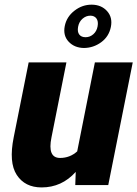

<svg xmlns="http://www.w3.org/2000/svg" viewBox="-20 -797 592 827"><path d="M306.2 -56.6Q246.1 10.3 159.2 10.3Q87.4 10.3 52.2 -43.5Q17.1 -97.2 39.1 -206.1L103.5 -528.3H266.1L201.7 -205.1Q183.6 -116.7 238.8 -116.7Q281.2 -116.7 312.5 -145L388.7 -528.3H551.8L446.3 0H304.2ZM369.1 -729.5Q350.6 -729.5 335.4 -716.3Q320.3 -703.1 316.4 -681.6Q312.5 -660.2 321.3 -648.4Q330.1 -636.7 348.6 -636.7Q367.2 -636.7 381.8 -649.4Q396.5 -662.1 400.4 -683.6Q404.3 -705.1 395.5 -717.3Q386.7 -729.5 369.1 -729.5ZM375.5 -776.9Q417 -776.4 441.4 -749Q465.8 -721.7 457.5 -680.7Q449.2 -639.6 416 -615.2Q382.8 -590.8 341.8 -590.3Q300.8 -590.8 275.9 -617.2Q251 -643.6 258.8 -684.1Q266.6 -724.6 300.8 -751Q334.5 -777.3 375.5 -776.9Z"/></svg>

Font: Roboto-BlackItalic
Style: Italic
Weight: 900
Italic angle: -12°
Designer: Google
Version: Version 1.100141; 2013